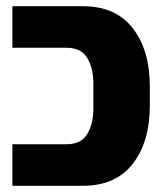

<svg xmlns="http://www.w3.org/2000/svg" viewBox="-20 -599 533 619"><path d="M20 0V-134H195Q241 -134 261 -166.5Q281 -199 281 -249V-330Q281 -380 261 -412.5Q241 -445 195 -445H20V-579H247Q353 -579 408 -508Q463 -437 463 -320V-259Q463 -142 408 -71Q353 0 247 0Z"/></svg>

Font: Assistant ExtraBold
Style: Regular
Weight: 800
Designer: Hebrew By Ben Nathan, Latin by Paul Hunt
Version: Version 2.001;PS 002.001;hotconv 1.0.88;makeotf.lib2.5.64775